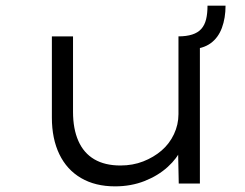

<svg xmlns="http://www.w3.org/2000/svg" viewBox="-20 -651 869 681"><path d="M388 10Q318 10 267.5 -19.5Q217 -49 190.5 -104Q164 -159 164 -234V-522H239V-254Q239 -194 258 -151Q277 -108 314.5 -86Q352 -64 407 -64Q451 -64 488 -78.5Q525 -93 553 -117Q581 -141 597 -175Q613 -209 613 -246V-522Q641 -522 661.5 -528.5Q682 -535 694 -548.5Q706 -562 711 -582.5Q716 -603 716 -631H780Q780 -587 767 -552Q754 -517 727 -497.5Q700 -478 656 -476L689 -508V0H614L611 -145L622 -122Q609 -90 575 -59Q541 -28 493 -9Q445 10 388 10Z"/></svg>

Font: Lexend Peta Light
Style: Regular
Weight: 300
Version: Version 1.007